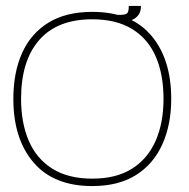

<svg xmlns="http://www.w3.org/2000/svg" viewBox="-20 -613 637 647"><path d="M291 14Q161 14 93 -65.5Q25 -145 25 -280Q25 -369 54.5 -434.5Q84 -500 143 -536.5Q202 -573 291 -573Q422 -573 489.5 -493.5Q557 -414 557 -280Q557 -193 527 -126.5Q497 -60 438 -23Q379 14 291 14ZM291 -11Q371 -11 424 -44Q477 -77 504 -137.5Q531 -198 531 -280Q531 -362 505 -422Q479 -482 425.5 -515Q372 -548 291 -548Q173 -548 112 -478Q51 -408 51 -280Q51 -199 77 -138.5Q103 -78 156.5 -44.5Q210 -11 291 -11ZM369 -540 372 -563H387Q398 -563 404 -565.5Q410 -568 412 -574.5Q414 -581 414 -593H455Q455 -574 446.5 -562.5Q438 -551 423.5 -545.5Q409 -540 390 -540Z"/></svg>

Font: Darker Grotesque Light Light
Style: Regular
Weight: 300
Version: Version 1.000;gftools[0.9.28]